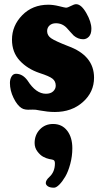

<svg xmlns="http://www.w3.org/2000/svg" viewBox="-20 -521 499 915"><path d="M111.3 -137.2Q151.4 -74.2 198.7 -74.2Q221.2 -74.2 233.4 -85.7Q245.6 -97.2 245.6 -112.8Q245.6 -133.8 230.2 -146Q214.8 -158.2 168.9 -172.9Q110.8 -192.4 74 -232.2Q37.1 -272 37.1 -332Q37.1 -398.4 85.9 -448.5Q134.8 -498.5 210.4 -498.5Q233.9 -498.5 262 -491.5Q290 -484.4 294.4 -484.4Q302.7 -484.4 318.1 -492.7Q333.5 -501 342.8 -501Q367.2 -501 391.4 -458.7Q415.5 -416.5 415.5 -383.8Q415.5 -358.9 403.8 -346.4Q392.1 -334 376.5 -334Q351.6 -334 331.1 -351.6Q325.7 -356.4 313.5 -370.6Q301.3 -384.8 298.3 -387.7Q276.9 -410.2 246.6 -410.2Q227.5 -410.2 216.1 -399.7Q204.6 -389.2 204.6 -372.6Q204.6 -352.1 223.4 -338.9Q242.2 -325.7 304.7 -301.3Q428.2 -256.3 428.2 -150.9Q428.2 -82 375 -34.7Q321.8 12.7 241.7 12.7Q223.1 12.7 205.6 10.7Q188 8.8 171.1 5.6Q154.3 2.4 150.4 2Q135.3 1 124.3 1.7Q113.3 2.4 102.1 1Q90.8 -0.5 82 -6.3Q61.5 -19.5 44.4 -54.7Q27.3 -89.8 27.3 -125.5Q27.3 -144 35.2 -156.7Q43 -169.4 56.2 -169.4Q87.9 -169.4 111.3 -137.2ZM198.2 351.1Q198.2 337.9 215.3 322.3Q241.7 298.3 241.7 257.8Q241.7 243.7 233.9 241.2Q231.4 239.7 214.4 236.8Q200.7 233.9 186 226.1Q171.4 218.3 158.2 200.7Q145 183.1 145 160.6Q145 122.1 169.9 95.9Q194.8 69.8 232.9 69.8Q275.4 69.8 300 101.6Q324.7 133.3 324.7 185.5Q324.7 223.6 314.9 260Q305.2 296.4 291.3 320.3Q277.3 344.2 262.7 358.9Q248 373.5 237.3 373.5Q217.8 373.5 208 366.7Q198.2 359.9 198.2 351.1Z"/></svg>

Font: Cooper* ExtraBold
Style: Regular
Weight: 800
Designer: Owen Earl
Foundry: indestructible type*
Version: Version 0.001